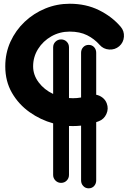

<svg xmlns="http://www.w3.org/2000/svg" viewBox="-20 -752 689 1030"><path d="M307.6 -540.5Q325.7 -540.5 337.9 -528.3Q350.1 -516.1 350.1 -498V-226.1Q360.4 -225.1 371.1 -225.1Q393.6 -225.1 415 -229V-468.8Q415 -486.8 426.5 -499Q438 -511.2 455.6 -511.2Q473.6 -511.2 484.9 -499Q496.1 -486.8 496.1 -468.8V-243.7Q514.6 -240.2 530.3 -228Q545.9 -215.8 552.7 -197.3Q563.5 -168.9 550.8 -140.6Q538.1 -112.3 509.8 -101.6Q502.9 -99.1 496.1 -96.7V215.8Q496.1 233.4 484.9 245.8Q473.6 258.3 455.6 258.3Q438 258.3 426.5 245.8Q415 233.4 415 215.8V-78.1Q393.1 -75.7 371.1 -75.7Q360.8 -75.7 350.1 -76.2V186.5Q350.1 204.1 337.9 216.6Q325.7 229 307.6 229Q290 229 277.6 216.6Q265.1 204.1 265.1 186.5V-90.3Q197.3 -108.9 138.7 -150.4Q80.1 -191.9 44.2 -253.9Q8.3 -315.9 8.3 -396Q8.3 -467.3 36.1 -528.3Q64 -589.4 112.3 -635Q160.6 -680.7 222.9 -706.3Q285.2 -731.9 354 -731.9Q441.4 -731.9 511 -697.5Q580.6 -663.1 627 -608.9Q647 -585.9 644.8 -554.9Q642.6 -523.9 619.6 -503.9Q596.7 -484.4 565.7 -486.3Q534.7 -488.3 514.6 -511.2Q486.3 -543.5 447.3 -563Q408.2 -582.5 354 -582.5Q300.3 -582.5 255.6 -557.1Q210.9 -531.7 184.3 -489.3Q157.7 -446.8 157.7 -396Q157.7 -349.6 187.5 -310.1Q217.3 -270.5 265.1 -248V-498Q265.1 -516.1 277.6 -528.3Q290 -540.5 307.6 -540.5Z"/></svg>

Font: Mikhak-FD ExtraBold
Style: Regular
Weight: 800
Designer: Amin Abedi
Version: Version 3.2